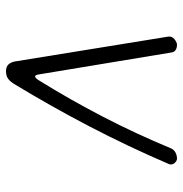

<svg xmlns="http://www.w3.org/2000/svg" viewBox="-5 -595 610 640"><g transform="rotate(90 300.0 -275.0)"><path d="M185 -19 102 -531Q101 -537 103.5 -542.5Q106 -548 110.5 -551.5Q115 -555 120 -557.5Q125 -560 129 -560Q139 -560 146.5 -555.5Q154 -551 155 -541L228 -100Q230 -87 235 -87Q240 -87 248 -100Q312 -203 369 -313Q426 -423 475 -541Q480 -551 489.5 -555.5Q499 -560 509 -560Q513 -560 517 -557.5Q521 -555 524 -551.5Q527 -548 528 -542.5Q529 -537 526 -531Q468 -396 401 -267.5Q334 -139 261 -19Q253 -5 243 2.5Q233 10 218 10Q203 10 195.5 2.5Q188 -5 185 -19Z"/></g></svg>

Font: Maple Mono Thin
Style: Italic
Weight: 250
Italic angle: -10°
Monospace: yes
Designer: subframe7536
Version: Version 7.000